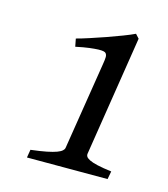

<svg xmlns="http://www.w3.org/2000/svg" viewBox="-67 -717 415 474"><g transform="rotate(15 140.5 -479.5)"><path d="M249.5 -296.9H43.5L46.9 -317.4Q71.3 -320.3 87.2 -323.5Q103 -326.7 112.1 -330.1Q121.1 -333.5 125 -337.2Q128.9 -340.8 129.4 -343.8L165 -567.4Q167 -579.1 167.2 -585.7Q167.5 -592.3 164.1 -596.2Q162.6 -598.1 158.2 -599.1Q153.8 -600.1 145 -599.9Q136.2 -599.6 122.3 -597.9Q108.4 -596.2 87.9 -591.8L84 -611.8Q97.2 -615.2 116.7 -621.6Q136.2 -627.9 156.5 -635Q176.8 -642.1 195.1 -649.2Q213.4 -656.2 224.6 -661.6L233.9 -651.4L185.5 -343.8Q185.1 -340.8 187 -337.4Q189 -334 196 -330.3Q203.1 -326.7 216.8 -323.5Q230.5 -320.3 253.4 -317.4Z"/></g></svg>

Font: Gentium Plus Phon
Style: Italic
Weight: 400
Italic angle: -8°
Designer: J. Victor Gaultney, Annie Olsen, Iska Routamaa, Becca Hirsbrunner
Foundry: SIL International
Version: Version 5.000